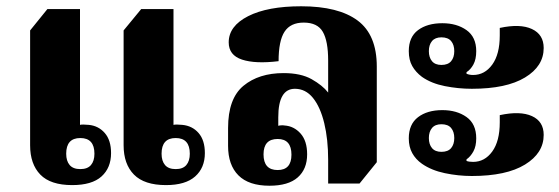

<svg xmlns="http://www.w3.org/2000/svg" viewBox="-20 -581 1783 612"><path d="M210 9Q141 9 108.5 -24.5Q76 -58 76 -118V-484L131 -552H235V-183Q242 -185 263 -183Q294 -180 314 -157Q334 -134 334 -93Q334 -46 303.5 -18.5Q273 9 210 9ZM509 9Q440 9 407 -24.5Q374 -58 374 -118V-484L430 -552H533V-183Q541 -185 561 -183Q593 -180 613 -157Q633 -134 633 -93Q633 -46 602 -18.5Q571 9 509 9ZM236 -42Q259 -42 270 -55Q281 -68 281 -91Q281 -141 236 -141Q191 -141 191 -91Q191 -68 202 -55Q213 -42 236 -42ZM540 -42Q563 -42 574 -55Q585 -68 585 -91Q585 -141 540 -141Q495 -141 495 -91Q495 -68 506 -55Q517 -42 540 -42Z M839 11Q773 11 740 -22Q707 -55 707 -116V-173Q707 -267 756 -307.5Q805 -348 884 -348Q939 -348 973.5 -328.5Q1008 -309 1026 -286V-388Q1026 -450 1009 -479.5Q992 -509 948 -509Q906 -509 887 -480Q868 -451 868 -386Q794 -377 751.5 -391Q709 -405 709 -446Q709 -498 771 -529.5Q833 -561 940 -561Q1059 -561 1120 -515.5Q1181 -470 1181 -369V-64L1126 4H1026V-71Q1026 -137 1013.5 -188.5Q1001 -240 977.5 -269Q954 -298 920 -298Q867 -298 867 -207V-180Q870 -181 876 -181.5Q882 -182 887 -181Q917 -179 938 -155.5Q959 -132 959 -89Q959 -42 929 -15.5Q899 11 839 11ZM865 -39Q909 -39 909 -88Q909 -138 865 -138Q820 -138 820 -89Q820 -39 865 -39Z M1484 -298Q1441 -298 1398 -306.5Q1355 -315 1325 -336Q1305 -351 1294 -370.5Q1283 -390 1283 -418Q1283 -463 1312.5 -485Q1342 -507 1390 -507Q1436 -507 1467 -485Q1498 -463 1498 -418Q1498 -392 1489 -375.5Q1480 -359 1467 -351V-346Q1476 -342 1488 -342Q1525 -342 1549 -375Q1573 -408 1573 -468V-492Q1638 -506 1675.5 -488.5Q1713 -471 1713 -428Q1713 -370 1653.5 -334Q1594 -298 1484 -298ZM1387 -374Q1408 -374 1418 -386Q1428 -398 1428 -418Q1428 -438 1418 -450Q1408 -462 1387 -462Q1367 -462 1357 -450Q1347 -438 1347 -418Q1347 -398 1357 -386Q1367 -374 1387 -374ZM1484 -20Q1441 -20 1398 -29Q1355 -38 1325 -59Q1305 -73 1294 -93Q1283 -113 1283 -140Q1283 -185 1312.5 -207.5Q1342 -230 1390 -230Q1436 -230 1467 -208Q1498 -186 1498 -140Q1498 -115 1489 -98.5Q1480 -82 1467 -73V-68Q1475 -65 1488 -65Q1525 -65 1549 -98Q1573 -131 1573 -191V-214Q1638 -228 1675.5 -211Q1713 -194 1713 -151Q1713 -93 1653.5 -56.5Q1594 -20 1484 -20ZM1387 -97Q1408 -97 1418 -109Q1428 -121 1428 -141Q1428 -161 1418 -173Q1408 -185 1387 -185Q1367 -185 1357 -173Q1347 -161 1347 -141Q1347 -121 1357 -109Q1367 -97 1387 -97Z"/></svg>

Font: Noto Serif Thai SemiCondensed ExtraBold
Style: Regular
Weight: 800
Width: 4
Designer: Monotype Design Team
Foundry: Monotype Imaging Inc.
Version: Version 2.002; ttfautohint (v1.8.4.7-5d5b)